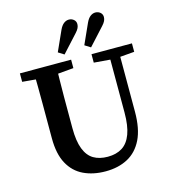

<svg xmlns="http://www.w3.org/2000/svg" viewBox="-130 -997 997 1119"><g transform="rotate(-15 369.0 -438.0)"><path d="M369 17Q294 17 236.5 -10.5Q179 -38 147 -97Q115 -156 115 -250V-359Q115 -410 115 -460.5Q115 -511 114.5 -562.5Q114 -614 113 -664H249Q248 -615 247 -564Q246 -513 246 -462Q246 -411 246 -359V-277Q246 -198 264.5 -150.5Q283 -103 318 -82.5Q353 -62 403 -62Q455 -62 490.5 -84.5Q526 -107 544.5 -156.5Q563 -206 563 -286V-664H623V-275Q623 -172 591.5 -108Q560 -44 503 -13.5Q446 17 369 17ZM33 -613V-664H342V-613L205 -601H169ZM465 -613V-664H709V-613L601 -604H576ZM278 -725 333 -847Q344 -871 358.5 -882Q373 -893 389 -893Q406 -893 418.5 -882.5Q431 -872 431 -855Q431 -843 425.5 -831.5Q420 -820 408 -807L313 -703ZM438 -725 493 -847Q504 -871 518.5 -882Q533 -893 549 -893Q566 -893 578.5 -882.5Q591 -872 591 -855Q591 -843 585.5 -831.5Q580 -820 568 -807L473 -703Z"/></g></svg>

Font: Source Serif 4 18pt SemiBold
Style: Regular
Weight: 600
Designer: Frank Grießhammer
Foundry: Adobe Systems Incorporated
Version: Version 4.004;hotconv 1.0.116;makeotfexe 2.5.65601